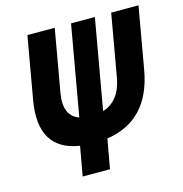

<svg xmlns="http://www.w3.org/2000/svg" viewBox="-103 -788 841 882"><g transform="rotate(-15 317.0 -346.5)"><path d="M237.8 -266.1 313 -693.4H426.3L351.1 -266.1Q433.1 -291.5 452.1 -398.9L503.9 -693.4H633.8L582 -398.9Q541.5 -169.9 337.4 -139.6L312.5 0H182.6L207.5 -139.6Q13.2 -169.9 53.7 -398.9L105.5 -693.4H235.4L183.6 -398.9Q164.6 -291.5 237.8 -266.1Z"/></g></svg>

Font: Cascadia Code PL
Style: Bold Italic
Weight: 700
Italic angle: -10°
Monospace: yes
Designer: Aaron Bell
Foundry: Saja Typeworks
Version: Version 2404.023; ttfautohint (v1.8.4)